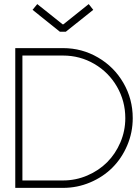

<svg xmlns="http://www.w3.org/2000/svg" viewBox="-20 -913 682 933"><path d="M54.2 -679.2H286.1Q378.4 -679.2 456.5 -633.5Q534.7 -587.9 579.8 -509.8Q625 -431.6 625 -338.9Q625 -269.5 598.4 -206.8Q571.8 -144 526.4 -98.6Q481 -53.2 418.2 -26.6Q355.5 0 286.1 0H54.2ZM88.9 -36.1H286.1Q348.1 -36.1 404.1 -60.1Q460 -84 500.5 -124.5Q541 -165 564.9 -220.9Q588.9 -276.9 588.9 -338.9Q588.9 -421.4 548.6 -491.5Q508.3 -561.5 438.5 -602.3Q368.7 -643.1 286.1 -643.1H88.9ZM288.1 -794.9 411.1 -893.1 433.1 -865.2 299.8 -758.8H271L138.2 -865.2L161.1 -893.1L284.2 -794.9Z"/></svg>

Font: RawengulkSans
Style: Regular
Weight: 500
Designer: gluk (gluksza@wp.pl)
Foundry: gluk (gluksza@wp.pl)
Version: Version 0.94